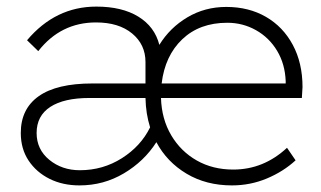

<svg xmlns="http://www.w3.org/2000/svg" viewBox="-20 -552 973 582"><path d="M221 10Q170 10 130 -10Q90 -30 66.5 -65.5Q43 -101 43 -149Q43 -222 97.5 -260.5Q152 -299 260 -299H421V-364Q421 -417 380.5 -450.5Q340 -484 271 -484Q164 -484 96 -397L62 -430Q148 -532 272 -532Q350 -532 399.5 -501.5Q449 -471 463 -416Q495 -468 548 -499.5Q601 -531 666 -531Q734 -531 786 -501Q838 -471 867.5 -416Q897 -361 897 -288L895 -255H468Q470 -191 499 -142Q528 -93 576.5 -65.5Q625 -38 687 -38Q779 -38 850 -104L876 -66Q839 -32 789 -11Q739 10 683 10Q605 10 545.5 -25.5Q486 -61 454 -121Q417 -63 355.5 -26.5Q294 10 221 10ZM669 -483Q585 -483 532.5 -433Q480 -383 470 -299H846V-306Q844 -358 820 -398Q796 -438 756 -460.5Q716 -483 669 -483ZM222 -36Q292 -36 349.5 -72.5Q407 -109 435 -166Q422 -207 421 -255H251Q174 -255 132.5 -228Q91 -201 91 -149Q91 -99 129.5 -67.5Q168 -36 222 -36Z"/></svg>

Font: Readex Pro ExtraLight
Style: Regular
Weight: 200
Designer: Bonnie Shaver-Troup, Thomas Jockin
Foundry: Lexend
Version: Version 1.203; ttfautohint (v1.8.3)